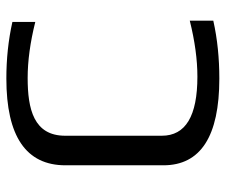

<svg xmlns="http://www.w3.org/2000/svg" viewBox="-73 -627 710 604"><g transform="rotate(-90 282.0 -325.0)"><path d="M339 -593C392 -593 451 -585 515 -569V-641C457 -654 398 -660 337 -660C155 -660 64 -598 64 -474V-166C64 -49 155 10 337 10C400 10 461 4 519 -9V-83C455 -67 396 -59 343 -59C219 -59 157 -96 157 -171V-475C157 -574 241 -593 339 -593Z"/></g></svg>

Font: Gamestation Text
Style: Bold
Weight: 400
Designer: Jonas Hecksher
Foundry: Jonas Hecksher, Playtypeª, e-types AS
Version: Version 1.003